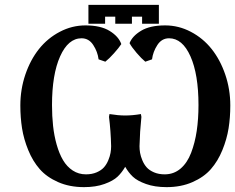

<svg xmlns="http://www.w3.org/2000/svg" viewBox="-20 -768 971 793"><path d="M345.2 -669.9V-748H636.2V-669.9H566.9V-699.2H524.9V-669.9H456.1V-699.2H414.1V-669.9ZM668 4.9Q619.1 4.9 583 -8.1Q546.9 -21 528.8 -38.1Q510.7 -55.2 497.1 -79.1Q483.4 -55.2 465.3 -38.1Q447.3 -21 411.4 -8.1Q375.5 4.9 327.1 4.9Q267.1 4.9 220 -15.9Q172.9 -36.6 144 -69.6Q115.2 -102.5 96.7 -147.9Q78.1 -193.4 71 -238.3Q64 -283.2 64 -332Q64 -398.9 84.7 -460Q105.5 -521 141.1 -565.7Q176.8 -610.4 227.1 -636.7Q277.3 -663.1 333 -663.1Q396 -663.1 433.1 -640.1Q470.2 -617.2 481 -585.9Q471.2 -570.8 450.9 -548.1Q430.7 -525.4 415 -513.2L387.2 -522.9Q383.3 -554.2 365.2 -582Q347.2 -609.9 316.9 -609.9Q261.7 -609.9 228.3 -535.2Q194.8 -460.4 194.8 -334Q194.8 -288.6 199.2 -248Q203.6 -207.5 214.1 -170.4Q224.6 -133.3 240.5 -106.4Q256.3 -79.6 280.5 -63.7Q304.7 -47.9 335 -47.9Q359.9 -47.9 379.2 -56.2Q398.4 -64.5 409.4 -76.9Q420.4 -89.4 427.2 -106Q434.1 -122.6 436.5 -136.5Q439 -150.4 439 -164.1Q437.5 -228 430.2 -285.2L432.1 -296.9Q468.3 -291 497.1 -291Q527.3 -291 562 -296.9L564 -285.2Q557.6 -223.6 556.2 -164.1Q556.2 -150.4 558.6 -136.5Q561 -122.6 567.9 -106Q574.7 -89.4 585.7 -76.9Q596.7 -64.5 616 -56.2Q635.3 -47.9 660.2 -47.9Q697.8 -47.9 725.6 -71.5Q753.4 -95.2 769.3 -136.7Q785.2 -178.2 792.5 -227.3Q799.8 -276.4 799.8 -334Q799.8 -460.9 766.6 -535.4Q733.4 -609.9 678.2 -609.9Q647.9 -609.9 629.9 -582Q611.8 -554.2 607.9 -522.9L580.1 -513.2Q564.5 -525.9 544.2 -549.6Q523.9 -573.2 515.1 -589.8Q526.4 -619.1 563 -641.1Q599.6 -663.1 662.1 -663.1Q717.8 -663.1 768.1 -636.7Q818.4 -610.4 854 -565.7Q889.6 -521 910.4 -460Q931.2 -398.9 931.2 -332Q931.2 -283.2 924.1 -238.3Q917 -193.4 898.4 -147.9Q879.9 -102.5 851.1 -69.6Q822.3 -36.6 775.1 -15.9Q728 4.9 668 4.9Z"/></svg>

Font: Linear Smooth
Style: Bold
Weight: 700
Designer: Philipp H. Poll, Flanker
Foundry: Philipp H. Poll, reworked by Flanker
Version: Version 1.061 | FøM Fix